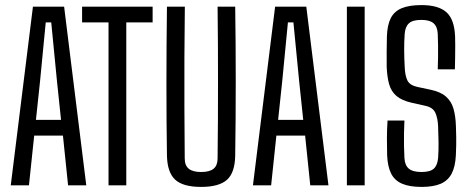

<svg xmlns="http://www.w3.org/2000/svg" viewBox="-20 -722 1834 748"><path d="M21.9 0 108.3 -696H229.8L316.1 0H245.2L225.2 -193.8H113.2L92.8 0ZM120 -255H217.8L201.8 -407.4L179.6 -634.8H158.2L136.1 -406.7Z M402.8 0V-634.8H299.8V-696H574.6V-634.8H472V0Z M763.5 6.2Q692.8 6.2 662.3 -22.2Q631.7 -50.6 630.4 -116.2Q629.4 -177.8 628.9 -248Q628.4 -318.3 628.4 -393.4Q628.4 -468.6 628.9 -545.2Q629.4 -621.8 630.4 -696H700.1Q698.9 -594.1 698.4 -496.2Q698 -398.3 698.4 -301.3Q698.7 -204.3 699.7 -104.7Q699.7 -77.5 715.3 -64.7Q730.9 -51.9 763.5 -51.9Q796.6 -51.9 812.1 -64.7Q827.7 -77.5 827.7 -104.9Q828.7 -183.5 829 -255.9Q829.3 -328.3 829.3 -399.1Q829.3 -470 829 -543.1Q828.7 -616.3 827.7 -696H896.3Q897.4 -626.2 897.9 -553Q898.4 -479.8 898.4 -405.6Q898.4 -331.4 897.9 -258.4Q897.3 -185.5 896.3 -115.6Q895.1 -48.9 864.1 -21.4Q833 6.2 763.5 6.2Z M965.4 0 1051.8 -696H1173.3L1259.6 0H1188.7L1168.7 -193.8H1056.7L1036.3 0ZM1063.5 -255H1161.3L1145.3 -407.4L1123.1 -634.8H1101.7L1079.6 -406.7Z M1331.4 0V-696H1400.7V0Z M1622.6 6.2Q1575.4 6.2 1546.4 -6.3Q1517.3 -18.8 1503.6 -46.2Q1490 -73.5 1488.2 -117.4Q1487.3 -154 1487.4 -185.1Q1487.5 -216.2 1489.8 -252.5H1555.6Q1554.5 -228.3 1553.9 -203.5Q1553.4 -178.7 1553.9 -154.1Q1554.4 -129.4 1555.6 -106.3Q1557.3 -77.9 1572.8 -64.9Q1588.2 -51.9 1622.2 -51.9Q1656 -51.9 1670.3 -65.2Q1684.5 -78.4 1686.8 -107.1Q1689 -138.4 1688.5 -166.9Q1688.1 -195.4 1686.8 -230Q1685.5 -261 1676.3 -282.1Q1667 -303.2 1638 -309.6L1584.2 -321.6Q1545.6 -330.4 1524.9 -347.9Q1504.1 -365.5 1496.1 -393.7Q1488 -421.9 1486.5 -462.4Q1486 -487.5 1486.4 -519Q1486.8 -550.5 1487.3 -580Q1488.7 -623.7 1502 -650.6Q1515.3 -677.5 1544.6 -689.9Q1573.8 -702.2 1622.2 -702.2Q1688 -702.2 1719.3 -674.3Q1750.5 -646.3 1753 -579.2Q1753.5 -566.9 1753.5 -544.7Q1753.4 -522.5 1753.1 -497.6Q1752.7 -472.7 1752.2 -451.9H1685.4Q1686.4 -476.8 1686.6 -499.7Q1686.9 -522.7 1686.6 -545.2Q1686.4 -567.7 1685.4 -590.3Q1684.1 -618.2 1669.1 -631.3Q1654.1 -644.5 1621.4 -644.5Q1587.7 -644.5 1573.3 -631.3Q1558.8 -618.2 1556.6 -590.3Q1554.4 -560.8 1554.6 -527.6Q1554.8 -494.4 1556.6 -462.4Q1557.9 -427 1567.4 -408.2Q1576.9 -389.5 1606.8 -383.2L1656.7 -372.6Q1696.3 -364.3 1717.2 -345.9Q1738.2 -327.6 1746.6 -298.9Q1755 -270.2 1756.2 -230.2Q1757.1 -206.8 1757.3 -189.7Q1757.5 -172.5 1757.3 -156.1Q1757 -139.6 1756 -117.4Q1753.8 -72.4 1739.4 -45.2Q1725 -18.1 1696.4 -5.9Q1667.7 6.2 1622.6 6.2Z"/></svg>

Font: Big Shoulders Display SC Thin
Style: Regular
Weight: 100
Designer: Patric King
Foundry: XO Type Co
Version: Version 2.002